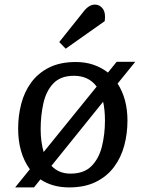

<svg xmlns="http://www.w3.org/2000/svg" viewBox="-20 -802 634 836"><path d="M46 14 110 -65Q59 -135 59 -242Q59 -298 72.5 -350Q86 -402 116 -443Q146 -484 194 -508Q242 -532 310 -532Q352 -532 387 -520Q422 -508 450 -486L488 -533H569L492 -438Q535 -372 535 -277Q535 -220 521 -168Q507 -116 476.5 -75Q446 -34 397.5 -10Q349 14 281 14Q208 14 156 -21L128 14ZM170 -140 401 -425Q366 -472 302 -472Q244 -472 212.5 -439Q181 -406 169 -352.5Q157 -299 157 -239Q157 -211 160.5 -186Q164 -161 170 -140ZM287 -46Q346 -46 378.5 -79Q411 -112 424 -165Q437 -218 437 -277Q437 -300 435 -320.5Q433 -341 429 -359L204 -80Q236 -46 287 -46ZM345 -753Q368 -782 393 -782Q415 -782 428 -763.5Q441 -745 436 -710L266 -590L238 -619Z"/></svg>

Font: Literata 7pt
Style: Italic
Weight: 400
Italic angle: -2°
Designer: Latin by Veronika Burian and Jose Scaglione. Greek by Irene Vlachou. Cyrillic by Vera Evstafieva
Foundry: TypeTogether
Version: Version 3.002